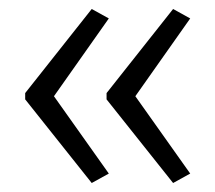

<svg xmlns="http://www.w3.org/2000/svg" viewBox="-20 -485 479 427"><path d="M36 -278 184 -465 222 -444 100 -271 222 -99 184 -78 36 -264ZM217 -278 365 -465 403 -444 281 -271 403 -99 365 -78 217 -264Z"/></svg>

Font: Noto Sans Tamil Condensed Light
Style: Regular
Weight: 300
Width: 3
Designer: Jelle Bosma - Monotype Design Team
Foundry: Monotype Imaging Inc.
Version: Version 2.004; ttfautohint (v1.8.4.7-5d5b)